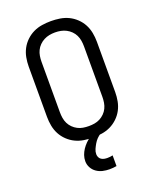

<svg xmlns="http://www.w3.org/2000/svg" viewBox="-173 -842 945 1164"><g transform="rotate(-20 300.0 -260.0)"><path d="M300 8Q271 8 242 3.5Q213 -1 187 -13.5Q161 -26 139.5 -46.5Q118 -67 104.5 -92.5Q91 -118 85.5 -147Q80 -176 80 -205V-530Q80 -559 85.5 -588Q91 -617 104.5 -642.5Q118 -668 139.5 -688.5Q161 -709 187 -721.5Q213 -734 242 -738.5Q271 -743 300 -743Q329 -743 358 -738.5Q387 -734 413 -721.5Q439 -709 460.5 -688.5Q482 -668 495.5 -642.5Q509 -617 514.5 -588Q520 -559 520 -530V-205Q520 -176 514.5 -147Q509 -118 495.5 -92.5Q482 -67 460.5 -46.5Q439 -26 413 -13.5Q387 -1 358 3.5Q329 8 300 8ZM300 -66Q319 -66 337 -69Q355 -72 371.5 -80.5Q388 -89 401.5 -102.5Q415 -116 423 -132.5Q431 -149 434 -167.5Q437 -186 437 -205V-530Q437 -549 434 -567.5Q431 -586 423 -602.5Q415 -619 401.5 -632.5Q388 -646 371.5 -654.5Q355 -663 337 -666.5Q319 -670 300 -670Q281 -670 263 -666.5Q245 -663 228.5 -654.5Q212 -646 198.5 -632.5Q185 -619 177 -602.5Q169 -586 166 -567.5Q163 -549 163 -530V-205Q163 -186 166 -167.5Q169 -149 177 -132.5Q185 -116 198.5 -102.5Q212 -89 228.5 -80.5Q245 -72 263 -69Q281 -66 300 -66ZM328 223Q306 223 284.5 218Q263 213 245 200.5Q227 188 216.5 168.5Q206 149 206 127Q206 107 212.5 88.5Q219 70 230 53.5Q241 37 255 23Q269 9 285 -2L295 -8H352V0Q337 9 325.5 21Q314 33 305.5 47.5Q297 62 290 77.5Q283 93 283 110Q283 120 287.5 129.5Q292 139 300.5 144.5Q309 150 319 152Q329 154 339 154Q348 154 357 153Q366 152 374 150V219Q363 221 351.5 222Q340 223 328 223Z"/></g></svg>

Font: Iosevka Fixed Extended
Style: Regular
Weight: 400
Width: 7
Monospace: yes
Designer: Belleve Invis
Foundry: Belleve Invis
Version: Version 24.1.1; ttfautohint (v1.8.4)